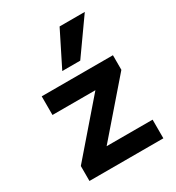

<svg xmlns="http://www.w3.org/2000/svg" viewBox="-183 -878 908 990"><g transform="rotate(-30 271.0 -383.5)"><path d="M58 0V-89L354 -431L358 -390H63V-501H487V-414L187 -68L184 -111H498V0ZM220 -561 323 -767H473L327 -561Z"/></g></svg>

Font: Nunito Sans 7pt
Style: Bold
Weight: 700
Designer: Vernon Adams
Foundry: Vernon Adams
Version: Version 3.101;gftools[0.9.27]